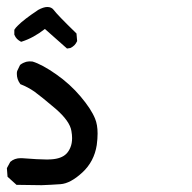

<svg xmlns="http://www.w3.org/2000/svg" viewBox="-36 -361 556 555"><path d="M23.4 96.2Q24.9 96.2 26.9 96.2Q76.2 100.1 100.1 100.1Q107.4 100.1 112.3 99.6Q141.6 97.7 155.8 83.5Q163.1 76.2 167.7 64.7Q172.4 53.2 172.4 38.1Q172.4 28.8 170.4 17.6Q166 -10.7 125 -46.4Q82.5 -82.5 63.5 -96.2Q44.4 -109.4 22.9 -117.7L22 -119.1Q12.7 -131.8 12.7 -147.5Q12.7 -153.8 13.7 -155.8L22 -173.3Q27.8 -177.7 31.5 -179.2Q35.2 -180.7 37.1 -181.4Q39.1 -182.1 41 -182.6Q45.9 -183.6 48.8 -183.6Q56.2 -183.6 58.1 -183.1Q85.4 -174.8 126 -146.5Q166.5 -118.2 197 -82Q227.5 -45.9 238.8 -18.1Q246.1 -0.5 246.1 24.9Q246.1 40 243.7 58.1Q236.3 106 201.9 137.7Q167.5 169.4 138.7 171.4Q111.8 173.3 84 174.3L11.7 173.3L-14.2 149.9L-16.1 125L-6.3 106.9Q5.9 96.2 23.4 96.2ZM5.4 -260.7V-274.9Q9.3 -281.2 15.6 -287.1Q32.2 -304.2 73.2 -331.5Q73.2 -331.5 73.7 -332Q89.8 -340.8 100.6 -340.8Q112.8 -340.8 119.1 -332.5Q128.9 -318.8 185.1 -264.2L187 -242.2Q183.6 -234.9 179 -230.2Q174.3 -225.6 167.5 -222.2L157.7 -220.7L93.8 -277.3Q61 -251.5 26.9 -240.7L24.9 -240.2Q17.6 -244.1 13.2 -248.5Q8.8 -252.9 5.4 -260.7Z"/></svg>

Font: Bakudai
Style: Medium
Weight: 500
Version: Version 1.48